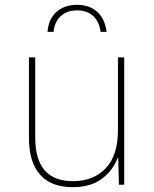

<svg xmlns="http://www.w3.org/2000/svg" viewBox="-20 -766 640 796"><path d="M100 -194V-528H126V-198Q126 -104 165.5 -59.5Q205 -15 282 -15Q368 -15 418.5 -68.5Q469 -122 469 -226V-528H495V0H473L470 -112H468Q449 -60 402.5 -25Q356 10 281 10Q192 10 146 -42Q100 -94 100 -194ZM422 -634H397Q392 -675 367 -699Q342 -723 300 -723Q257 -723 231.5 -699Q206 -675 202 -634H177Q181 -688 214.5 -717Q248 -746 299 -746Q351 -746 383 -717Q415 -688 422 -634Z"/></svg>

Font: Noto Sans Mono UI Thin
Style: Regular
Weight: 250
Monospace: yes
Designer: Monotype Design team
Foundry: Monotype Imaging Inc.
Version: Version 1.000